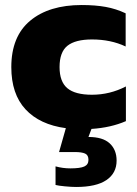

<svg xmlns="http://www.w3.org/2000/svg" viewBox="-20 -504 546 764"><path d="M344 9 332 41Q389 41 416.5 66.5Q444 92 444 135Q444 185 403.5 212.5Q363 240 283 240Q265 240 238.5 237.5Q212 235 201 232V158Q230 166 260 166Q299 166 315.5 158.5Q332 151 332 132Q332 113 318.5 107Q305 101 278 101H215L242 6Q138 -8 81.5 -69Q25 -130 25 -237Q25 -359 100 -421.5Q175 -484 305 -484Q359 -484 400.5 -476.5Q442 -469 480 -451V-319Q421 -347 346 -347Q280 -347 248.5 -322Q217 -297 217 -237Q217 -179 248 -153Q279 -127 346 -127Q417 -127 481 -160V-22Q421 4 344 9Z"/></svg>

Font: Kanit Bold
Style: Regular
Weight: 700
Designer: Katatrad Team
Foundry: CadsonDemak
Version: Version 1.000